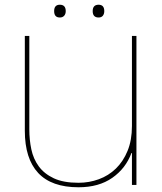

<svg xmlns="http://www.w3.org/2000/svg" viewBox="-20 -782 687 812"><path d="M421 -735Q421 -723 415 -715.5Q409 -708 397 -708Q372 -708 372 -735Q372 -762 397 -762Q421 -762 421 -735ZM258 -735Q258 -723 251.5 -715.5Q245 -708 233 -708Q209 -708 209 -735Q209 -762 233 -762Q258 -762 258 -735ZM557 0H538V-135H536Q512 -70 455 -30Q398 10 312 10Q198 10 141.5 -50.5Q85 -111 85 -229V-630H104V-235Q104 -191 112.5 -150.5Q121 -110 144 -78.5Q167 -47 207.5 -28Q248 -9 312 -9Q357 -9 398 -24Q439 -39 470 -69Q501 -99 519.5 -144Q538 -189 538 -249V-630H557Z"/></svg>

Font: TypoPRO Sinkin Sans
Style: 100 Thin
Weight: 100
Designer: Keith Bates
Foundry: K-Type
Version: Sinkin Sans (version 1.0)  by Keith Bates   •   © 2014   www